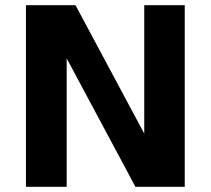

<svg xmlns="http://www.w3.org/2000/svg" viewBox="-20 -720 812 740"><path d="M536 -700H692V0H502L237 -495V0H80V-700H271L536 -205Z"/></svg>

Font: Fivo Sans
Style: Regular
Weight: 700
Designer: Alexander Slobzheninov
Foundry: Alexander Slobzheninov
Version: 1.0